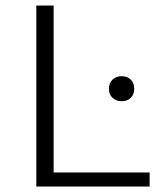

<svg xmlns="http://www.w3.org/2000/svg" viewBox="-20 -678 588 698"><path d="M112 0V-658H175V0ZM134 0V-51H524V0ZM422 -310Q402 -310 389 -322.5Q376 -335 376 -355Q376 -376 389 -388.5Q402 -401 422 -401Q443 -401 455.5 -388.5Q468 -376 468 -355Q468 -335 455.5 -322.5Q443 -310 422 -310Z"/></svg>

Font: Ysabeau Office Light
Style: Regular
Weight: 300
Designer: Christian Thalmann (Catharsis Fonts)
Version: Version 2.001;gftools[0.9.30]; featfreeze: tnum,lnum,ss02